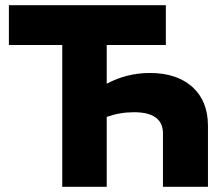

<svg xmlns="http://www.w3.org/2000/svg" viewBox="-20 -714 843 734"><path d="M218 0V-542H14V-694H614V-542H388V-394Q465 -435 553 -435Q656 -435 715.5 -381.5Q775 -328 775 -233V0H603V-204Q603 -285 492 -285Q438 -285 388 -267V0Z"/></svg>

Font: Cantarell Extra Bold
Style: Regular
Weight: 800
Designer: Dave Crossland, Nikolaus Waxweiler, Florian Fecher, Jacques Le Bailly, Eben Sorkin, Alexei Vanyashin, Alexios Zavras, Em
Version: Version 0.303